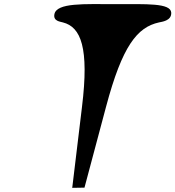

<svg xmlns="http://www.w3.org/2000/svg" viewBox="-20 -849 845 925"><path d="M375 -334 328 56 387 55 491 -335C569 -628 641 -718 746 -741C758 -744 807 -748 805 -788C802 -835 687 -829 535 -829C388 -829 252 -837 242 -780C236 -747 270 -745 283 -741C370 -719 410 -619 375 -334Z"/></svg>

Font: Venom Sans
Style: BdObl
Weight: 700
Version: Version 1.001